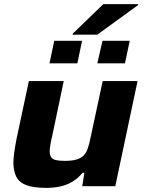

<svg xmlns="http://www.w3.org/2000/svg" viewBox="-20 -903 700 931"><path d="M204 8Q142 8 107 -5.5Q72 -19 58.5 -47Q45 -75 45 -115Q45 -136 49.5 -167Q54 -198 60 -229L120 -510H289L233 -243Q229 -229 225 -205.5Q221 -182 221 -171Q221 -150 228.5 -140Q236 -130 252 -126.5Q268 -123 295 -123Q331 -123 353 -130Q375 -137 387.5 -151Q400 -165 407 -187.5Q414 -210 420 -240L478 -510H647L539 0H379L389 -65H380Q360 -40 333.5 -23.5Q307 -7 275 0.5Q243 8 204 8ZM452 -596 477 -705H609L586 -596ZM220 -596 243 -705H378L355 -596ZM332 -735 333 -740 481 -883H650L649 -878L452 -735Z"/></svg>

Font: Saira Expanded
Style: Bold Italic
Weight: 700
Width: 7
Italic angle: -12°
Designer: Hector Gatti with collaboration of the Omnibus-Type team
Foundry: Omnibus-Type
Version: Version 1.101